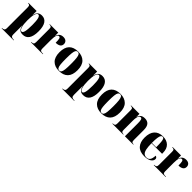

<svg xmlns="http://www.w3.org/2000/svg" viewBox="389 -2133 3936 3936"><g transform="rotate(45 2357.0 -164.5)"><path d="M8 222V212H14Q41 212 61.5 198.5Q82 185 82 140V-462Q82 -500 67.5 -513Q53 -526 29 -526H27V-536H264V-416H266Q278 -486 313.5 -517.5Q349 -549 408 -549Q495 -549 541.5 -479.5Q588 -410 588 -270Q588 -129 540.5 -59.5Q493 10 402 10Q339 10 309.5 -21.5Q280 -53 266 -119H264Q265 -86 265 -53Q265 -20 265 13V140Q265 185 285.5 198.5Q306 212 333 212H357V222ZM341 -19Q375 -19 390 -80Q405 -141 405 -270Q405 -393 389 -452Q373 -511 339 -511Q303 -511 284 -446.5Q265 -382 265 -269Q265 -148 286.5 -83.5Q308 -19 341 -19Z M636 0V-10H640Q674 -10 691 -23Q708 -36 708 -79V-461Q708 -501 694 -513.5Q680 -526 648 -526H645V-536H891V-441H893Q922 -549 1030 -549Q1083 -549 1111.5 -522.5Q1140 -496 1140 -453Q1140 -403 1103.5 -377.5Q1067 -352 1000 -352Q1000 -433 990.5 -465Q981 -497 954 -497Q923 -497 907 -454.5Q891 -412 891 -324V-76Q891 -35 907 -22.5Q923 -10 956 -10H981V0Z M1453 10Q1331 10 1261.5 -60Q1192 -130 1192 -271Q1192 -412 1259 -481.5Q1326 -551 1456 -551Q1577 -551 1646.5 -481.5Q1716 -412 1716 -271Q1716 -130 1649 -60Q1582 10 1453 10ZM1455 0Q1484 0 1500.5 -24Q1517 -48 1523.5 -107Q1530 -166 1530 -271Q1530 -375 1523 -434Q1516 -493 1499.5 -517Q1483 -541 1454 -541Q1425 -541 1408.5 -517Q1392 -493 1385.5 -434Q1379 -375 1379 -271Q1379 -166 1385.5 -107Q1392 -48 1409 -24Q1426 0 1455 0Z M1763 222V212H1769Q1796 212 1816.5 198.5Q1837 185 1837 140V-462Q1837 -500 1822.5 -513Q1808 -526 1784 -526H1782V-536H2019V-416H2021Q2033 -486 2068.5 -517.5Q2104 -549 2163 -549Q2250 -549 2296.5 -479.5Q2343 -410 2343 -270Q2343 -129 2295.5 -59.5Q2248 10 2157 10Q2094 10 2064.5 -21.5Q2035 -53 2021 -119H2019Q2020 -86 2020 -53Q2020 -20 2020 13V140Q2020 185 2040.5 198.5Q2061 212 2088 212H2112V222ZM2096 -19Q2130 -19 2145 -80Q2160 -141 2160 -270Q2160 -393 2144 -452Q2128 -511 2094 -511Q2058 -511 2039 -446.5Q2020 -382 2020 -269Q2020 -148 2041.5 -83.5Q2063 -19 2096 -19Z M2681 10Q2559 10 2489.5 -60Q2420 -130 2420 -271Q2420 -412 2487 -481.5Q2554 -551 2684 -551Q2805 -551 2874.5 -481.5Q2944 -412 2944 -271Q2944 -130 2877 -60Q2810 10 2681 10ZM2683 0Q2712 0 2728.5 -24Q2745 -48 2751.5 -107Q2758 -166 2758 -271Q2758 -375 2751 -434Q2744 -493 2727.5 -517Q2711 -541 2682 -541Q2653 -541 2636.5 -517Q2620 -493 2613.5 -434Q2607 -375 2607 -271Q2607 -166 2613.5 -107Q2620 -48 2637 -24Q2654 0 2683 0Z M2996 0V-10H3000Q3033 -10 3049 -23Q3065 -36 3065 -77V-463Q3065 -502 3050.5 -514Q3036 -526 3005 -526H3001V-536H3246V-446H3248Q3260 -496 3294.5 -523.5Q3329 -551 3391 -551Q3466 -551 3504.5 -505.5Q3543 -460 3543 -359V-80Q3543 -36 3554.5 -23Q3566 -10 3598 -10H3602V0H3360V-378Q3360 -446 3350 -476Q3340 -506 3312 -506Q3289 -506 3275 -484.5Q3261 -463 3254.5 -426.5Q3248 -390 3248 -346V-74Q3248 -35 3261.5 -22.5Q3275 -10 3307 -10H3311V0Z M3928 10Q3795 10 3729 -62.5Q3663 -135 3663 -266Q3663 -407 3729 -479Q3795 -551 3914 -551Q4025 -551 4088.5 -489.5Q4152 -428 4152 -309V-285H3846Q3847 -182 3860 -120.5Q3873 -59 3901.5 -31.5Q3930 -4 3976 -4Q4028 -4 4055.5 -40.5Q4083 -77 4087 -165Q4108 -160 4121 -147Q4134 -134 4134 -112Q4134 -62 4081.5 -26Q4029 10 3928 10ZM3972 -295Q3972 -390 3967 -443.5Q3962 -497 3949.5 -519Q3937 -541 3913 -541Q3890 -541 3875.5 -519Q3861 -497 3853.5 -443.5Q3846 -390 3846 -295Z M4196 0V-10H4200Q4234 -10 4251 -23Q4268 -36 4268 -79V-461Q4268 -501 4254 -513.5Q4240 -526 4208 -526H4205V-536H4451V-441H4453Q4482 -549 4590 -549Q4643 -549 4671.5 -522.5Q4700 -496 4700 -453Q4700 -403 4663.5 -377.5Q4627 -352 4560 -352Q4560 -433 4550.5 -465Q4541 -497 4514 -497Q4483 -497 4467 -454.5Q4451 -412 4451 -324V-76Q4451 -35 4467 -22.5Q4483 -10 4516 -10H4541V0Z"/></g></svg>

Font: Noto Serif Display SemiCondensed Black
Style: Regular
Weight: 900
Width: 4
Designer: Monotype Design Team
Foundry: Monotype Imaging Inc.
Version: Version 2.009